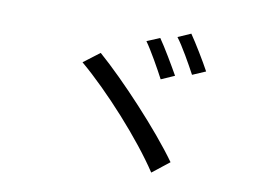

<svg xmlns="http://www.w3.org/2000/svg" viewBox="-70 -832 1140 836"><g transform="rotate(10 500.0 -414.0)"><path d="M582 -685 525 -661C551 -625 593 -550 615 -508L674 -534C652 -573 607 -650 582 -685ZM712 -727 655 -702C682 -667 723 -594 746 -551L804 -576C782 -617 737 -691 712 -727ZM338 -576 267 -522C393 -416 559 -232 645 -101L720 -160C631 -285 452 -477 338 -576Z"/></g></svg>

Font: ChiuKong Gothic CL
Style: Regular
Weight: 400
Designer: Ryoko NISHIZUKA 西塚涼子 (kana, bopomofo & ideographs); Paul D. Hunt (Latin, Greek & Cyrillic); Sandoll Communications 산돌커뮤니
Foundry: Adobe
Version: Version 1.300